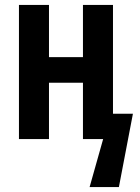

<svg xmlns="http://www.w3.org/2000/svg" viewBox="-20 -565 570 780"><path d="M179 0V-229H317V0H399L344 195H463L520 -103H439V-545H317V-333H179V-545H57V0Z"/></svg>

Font: Noto Sans UI Condensed
Style: Bold
Weight: 700
Width: 3
Designer: Monotype Design Team
Foundry: Monotype Imaging Inc.
Version: 1.001